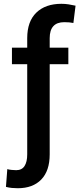

<svg xmlns="http://www.w3.org/2000/svg" viewBox="-20 -780 430 1013"><path d="M340.6 -528.4V-441.4H242.2V34.4Q242.2 121.4 197.6 167.3Q153.1 213.1 73.9 213.1Q57.5 213.1 42.6 211.6Q27.7 210.2 11.4 206L18.5 112.2Q25.9 115.1 41.9 116.5Q57.9 117.9 65.3 117.9Q95.2 117.9 109.4 96.1Q123.6 74.2 123.6 34.4V-441.4H43V-528.4H123.6V-578.5Q123.6 -666.9 171.7 -713.4Q219.8 -759.9 304 -759.9Q323.2 -759.9 341.4 -757.1Q359.7 -754.3 378.6 -750L367.2 -658.7Q348 -663 319.2 -663Q242.2 -663 242.2 -578.5V-528.4Z"/></svg>

Font: Interface Medium
Style: Regular
Weight: 500
Designer: Rasmus Andersson
Foundry: rsms
Version: Version 1.8